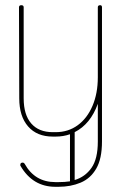

<svg xmlns="http://www.w3.org/2000/svg" viewBox="-20 -521 465 738"><path d="M59 117Q58 116 58 113Q58 104 67 104Q72 104 75 109Q114 179 193 179H205Q229 179 249 176V-5Q223 4 194 4H183Q122 4 88 -35Q54 -74 54 -143L53 -493Q53 -501 62 -501Q71 -501 71 -493V-143Q71 -80 100 -46.5Q129 -13 183 -13H194Q242 -13 278.5 -39.5Q315 -66 335.5 -114Q356 -162 356 -224V-493Q356 -501 365 -501Q372 -501 372 -493V23Q372 89 350 127Q328 165 290 181Q252 197 205 197H193Q106 197 59 117ZM356 23V-122Q328 -44 267 -13V171Q307 159 331.5 124.5Q356 90 356 23Z"/></svg>

Font: Libertine Sup Thin
Style: Regular
Weight: 100
Designer: Bastien Sozeau
Foundry: NBR — Bastien Sozeau
Version: Version 2.003; ttfautohint (v1.8.4.7-5d5b);gftools[0.9.33]